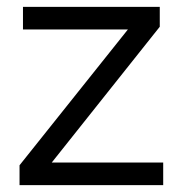

<svg xmlns="http://www.w3.org/2000/svg" viewBox="-20 -540 533 560"><path d="M37 0H456V-66H131L446 -462V-520H47V-454H353L37 -58Z"/></svg>

Font: Aspekta 350
Style: Regular
Weight: 350
Designer: Ivo Dolenc
Version: Version 2.000